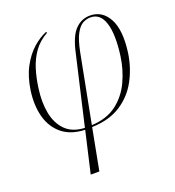

<svg xmlns="http://www.w3.org/2000/svg" viewBox="-140 -654 916 1004"><g transform="rotate(-20 317.5 -151.5)"><path d="M193 240 246 10Q167 7 119.5 -32Q72 -71 54.5 -135Q37 -199 48 -280Q59 -355 87.5 -407.5Q116 -460 153.5 -493Q191 -526 229 -541L232 -535Q184 -508 156 -468.5Q128 -429 113 -380.5Q98 -332 91 -279Q80 -203 92 -141Q104 -79 142 -41Q180 -3 248 0L337 -385Q356 -472 390.5 -507.5Q425 -543 473 -543Q541 -543 576 -478.5Q611 -414 594 -290Q582 -210 545.5 -143Q509 -76 445 -35Q381 6 285 9L241 240ZM360 -380 287 -1Q372 -5 426.5 -46.5Q481 -88 511 -152Q541 -216 551 -288Q567 -405 547 -469Q527 -533 472 -533Q450 -533 429.5 -522Q409 -511 391 -478.5Q373 -446 360 -380Z"/></g></svg>

Font: Noto Serif Display ExtraLight
Style: Italic
Weight: 200
Italic angle: -12°
Designer: Monotype Design Team
Foundry: Monotype Imaging Inc.
Version: Version 2.009